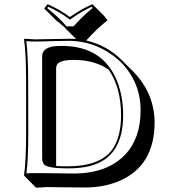

<svg xmlns="http://www.w3.org/2000/svg" viewBox="-20 -832 806 912"><path d="M147 -645Q179.2 -645 229.5 -646.5Q280.8 -647.9 312 -647.9Q327.1 -647.9 341.3 -647L291 -696.8Q288.1 -700.2 285.6 -703.6Q268.1 -718.8 246.6 -735.4L189.9 -792L206.1 -812Q266.6 -785.6 312 -751Q369.1 -791 418.9 -812L475.6 -755.4L490.7 -735.4Q440.9 -696.8 390.6 -640.6L391.1 -639.2Q488.3 -616.2 558.6 -546.4L615.2 -489.7Q712.9 -387.7 714.4 -251.5Q714.4 -45.4 548.3 26.9Q475.6 58.1 386.7 58.6Q330.6 58.6 276.4 57.6Q234.9 56.6 203.6 56.6L151.4 59.6L95.2 2.9L94.2 0Q104 -68.4 104 -200.2V-444.8Q104 -573.7 94.2 -645L96.2 -647.9Q98.1 -647.9 147 -645ZM496.1 -501Q430.2 -547.4 330.6 -547.4Q261.2 -547.4 250 -523.4Q247.1 -515.6 246.6 -507.3V-43.5Q267.1 -42 298.8 -42Q457.5 -42 514.6 -123.5Q554.7 -182.1 555.2 -284.2Q554.7 -417.5 496.1 -501ZM147 -634.8Q123 -634.8 105 -636.7Q113.8 -565.9 113.8 -444.8L114.3 -200.2Q114.3 -75.2 105.5 -8.3Q125 -9.8 147 -9.8Q179.2 -9.8 220.2 -9.3Q274.9 -8.3 330.1 -7.8Q488.3 -7.8 574.2 -97.2Q647.9 -175.3 647.9 -308.1Q647.9 -441.4 553.2 -537.6Q449.2 -634.8 312 -638.2Q280.3 -638.2 230 -636.7Q178.7 -634.8 147 -634.8ZM180.2 -82V-564Q180.2 -609.4 250.5 -613.3Q261.2 -613.8 273.9 -613.8Q467.8 -613.8 535.6 -448.2Q564.9 -375.5 564.9 -284.2Q564.9 -84 407.2 -43.5Q360.8 -31.7 298.8 -32.2Q206.5 -32.2 189 -51.3Q180.2 -62.5 180.2 -82ZM295.9 -707H329.6Q376 -758.8 419.9 -793.9L415.5 -799.8Q369.1 -779.3 317.9 -742.7L312 -738.8L306.2 -743.2Q263.2 -775.4 209 -799.8L204.1 -793.5Q261.7 -747.6 295.9 -707Z"/></svg>

Font: Linux Biolinum Shadow O
Style: Regular
Weight: 400
Designer: Philipp H. Poll
Foundry: Philipp H. Poll
Version: Version 1.0.4